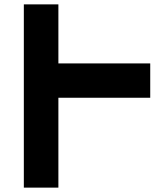

<svg xmlns="http://www.w3.org/2000/svg" viewBox="-20 -766 761 878"><path d="M89 92H247V-319H667V-476H247V-746H89Z"/></svg>

Font: コーポレート・ロゴ ver3 Bold
Style: Regular
Weight: 700
Designer: [KANA_main] LOGOTYPE.JP [Source Han Sans] Ryoko NISHIZUKA 西塚涼子 (kana, bopomofo & ideographs); Paul D. Hunt (Latin, Greek
Version: Version 12.001;FEAKit 1.0